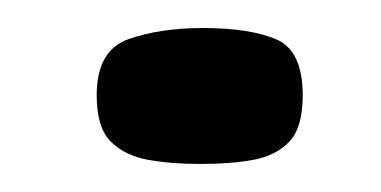

<svg xmlns="http://www.w3.org/2000/svg" viewBox="-20 -114 272 137"><path d="M49 -46Q49 -78 71.5 -86Q94 -94 125 -94Q158 -94 177 -86Q196 -78 196 -46Q196 -23 186.5 -13Q177 -3 161 0Q145 3 123 3Q102 3 85.5 0Q69 -3 59 -13Q49 -23 49 -46Z"/></svg>

Font: Genos Thin
Style: Bold
Weight: 700
Version: Version 1.010